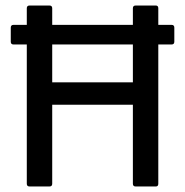

<svg xmlns="http://www.w3.org/2000/svg" viewBox="-20 -675 670 695"><path d="M29 -514Q19 -514 19 -524V-575Q19 -585 29 -585H601Q611 -585 611 -575V-524Q611 -514 601 -514H553H77ZM87 0Q77 0 77 -10V-645Q77 -655 87 -655H159Q169 -655 169 -645V-377H461V-645Q461 -655 471 -655H544Q553 -655 553 -645V-10Q553 0 544 0H471Q461 0 461 -10V-296H169V-10Q169 0 159 0Z"/></svg>

Font: Sofia Sans Semi Condensed Medium
Style: Regular
Weight: 500
Designer: Botio Nikoltchev, Ani Petrova
Foundry: lettersoup
Version: Version 4.100